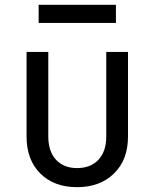

<svg xmlns="http://www.w3.org/2000/svg" viewBox="-20 -765 640 795"><path d="M299 10Q204 10 147 -46.5Q90 -103 90 -200V-550H180V-200Q180 -138 212 -103.5Q244 -69 299 -69Q355 -69 387.5 -103.5Q420 -138 420 -200V-550H510V-200Q510 -103 452 -46.5Q394 10 299 10ZM140 -670V-745H460V-670Z"/></svg>

Font: JetBrainsMono NF
Style: Regular
Weight: 400
Designer: Philipp Nurullin, Konstantin Bulenkov
Foundry: JetBrains
Version: Version 2.251; ttfautohint (v1.8.3);Nerd Fonts 2.2.2